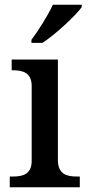

<svg xmlns="http://www.w3.org/2000/svg" viewBox="-20 -786 369 806"><path d="M112 -606H158C214 -642 298 -721 323 -756V-766H202C181 -721 141 -657 112 -619ZM21 0H315V-45H302C261 -45 223 -54 223 -115V-536H29V-491H34C74 -491 113 -482 113 -425V-111C113 -53 74 -45 34 -45H21Z"/></svg>

Font: Noto Serif Thai Medium
Style: Regular
Weight: 500
Designer: Monotype Design Team
Foundry: Monotype Imaging Inc.
Version: Version 1.901;PS 001.901;hotconv 1.0.88;makeotf.lib2.5.64775